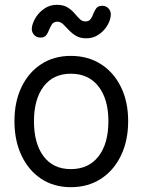

<svg xmlns="http://www.w3.org/2000/svg" viewBox="-20 -762 592 797"><path d="M274 15Q204 15 151.5 -19.5Q99 -54 69.5 -116Q40 -178 40 -259Q40 -340 69.5 -401Q99 -462 151.5 -496Q204 -530 274 -530Q345 -530 398.5 -496Q452 -462 482 -401Q512 -340 512 -259Q512 -178 482 -116Q452 -54 398.5 -19.5Q345 15 274 15ZM274 -60Q348 -60 389 -113Q430 -166 430 -259Q430 -350 389 -403Q348 -456 274 -456Q201 -456 161 -403Q121 -350 121 -259Q121 -166 161 -113Q201 -60 274 -60ZM148 -606Q130 -606 119.5 -619.5Q109 -633 113 -652Q117 -672 130.5 -692.5Q144 -713 166 -727.5Q188 -742 216 -742Q243 -742 260 -731.5Q277 -721 288.5 -707.5Q300 -694 310.5 -683.5Q321 -673 334 -673Q349 -673 356 -682.5Q363 -692 367 -704Q372 -717 379.5 -727.5Q387 -738 405 -738Q422 -738 432.5 -724.5Q443 -711 439 -692Q436 -672 422.5 -651.5Q409 -631 387.5 -617Q366 -603 338 -603Q312 -603 295 -613.5Q278 -624 265.5 -637.5Q253 -651 242 -661.5Q231 -672 217 -672Q202 -671 195.5 -661Q189 -651 184 -639Q180 -627 172.5 -616.5Q165 -606 148 -606Z"/></svg>

Font: National Park
Style: Regular
Weight: 400
Designer: Andrea Herstowski, Ben Hoepner
Version: Version 1.009